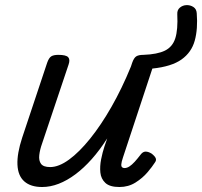

<svg xmlns="http://www.w3.org/2000/svg" viewBox="-20 -735 810 770"><path d="M149 15Q103 15 77.5 -7.5Q52 -30 50 -74.5Q48 -119 69 -183L169 -483Q176 -503 185.5 -509Q195 -515 214 -515Q245 -515 253.5 -505.5Q262 -496 255 -476L149 -160Q140 -135 137.5 -113Q135 -91 144.5 -78Q154 -65 181 -65Q216 -65 257 -95Q298 -125 341.5 -179Q385 -233 427 -306.5Q469 -380 505 -468L510 -483Q517 -503 526.5 -509Q536 -515 555 -515Q611 -517 641.5 -532Q672 -547 683 -581.5Q694 -616 691 -678Q690 -695 701.5 -704.5Q713 -714 728 -714.5Q743 -715 755.5 -707Q768 -699 769 -682Q774 -619 761 -572Q748 -525 708 -496.5Q668 -468 591 -460L473 -103Q467 -85 466.5 -76Q466 -67 470 -64Q474 -61 479 -61Q489 -61 499 -67.5Q509 -74 520 -86Q531 -98 544 -115Q553 -127 564 -127Q575 -127 588 -119Q601 -109 604.5 -100.5Q608 -92 601 -83Q591 -67 571.5 -44Q552 -21 523.5 -3Q495 15 459 15Q420 15 402.5 -1.5Q385 -18 382.5 -43Q380 -68 385.5 -96Q391 -124 399 -148L410 -180Q380 -133 348 -97Q316 -61 282.5 -36Q249 -11 215.5 2Q182 15 149 15Z"/></svg>

Font: Playwrite CA
Style: Regular
Weight: 400
Designer: Veronika Burian, José Scaglione
Foundry: TypeTogether
Version: Version 1.002